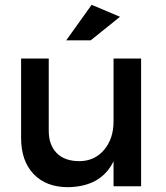

<svg xmlns="http://www.w3.org/2000/svg" viewBox="-20 -776 693 800"><path d="M255.9 -607.9 361.8 -755.9 480 -706.1 357.9 -607.9ZM67.9 -201.2V-532.2H183.1V-232.9Q182.6 -172.9 215.8 -138.7Q249 -104.5 311.5 -104.5Q374 -105 413.6 -151.4Q453.1 -197.8 453.1 -270V-532.2H567.9V0H453.1V-104Q401.4 2 263.2 3.9Q172.4 3.9 120.1 -50.8Q67.9 -105.5 67.9 -201.2Z"/></svg>

Font: TruenoRg
Style: Book
Weight: 400
Designer: Julieta Ulanovsky
Foundry: Julieta Ulanovsky
Version: Version 3.001b